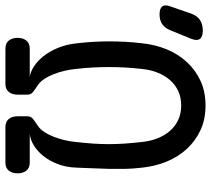

<svg xmlns="http://www.w3.org/2000/svg" viewBox="-125 -725 780 710"><g transform="rotate(90 265.0 -370.0)"><path d="M220 0H90Q70 0 60 -12.5Q50 -25 50 -45Q50 -65 60 -77.5Q70 -90 90 -90H195Q177 -92 156.5 -105Q136 -118 118 -140.5Q100 -163 87 -194.5Q74 -226 70 -265Q66 -300 64.5 -328.5Q63 -357 63 -385Q63 -413 64.5 -442Q66 -471 70 -505Q75 -554 92.5 -596.5Q110 -639 139.5 -671Q169 -703 209 -721.5Q249 -740 300 -740Q351 -740 391 -721.5Q431 -703 460.5 -671Q490 -639 507.5 -596.5Q525 -554 530 -505Q534 -471 534.5 -442Q535 -413 534.5 -385Q534 -357 532.5 -328.5Q531 -300 530 -265Q529 -226 517 -194.5Q505 -163 487 -140.5Q469 -118 447.5 -105Q426 -92 405 -90H511Q531 -90 541 -77.5Q551 -65 551 -45Q551 -25 541 -12.5Q531 0 511 0H380Q360 0 350 -12.5Q340 -25 340 -45V-80Q340 -94 348.5 -101Q357 -108 378 -122Q389 -130 398.5 -144.5Q408 -159 415.5 -178Q423 -197 428 -218Q433 -239 435 -260Q439 -295 441 -324.5Q443 -354 443 -382.5Q443 -411 441 -440.5Q439 -470 435 -505Q432 -536 421.5 -562.5Q411 -589 394 -608.5Q377 -628 353.5 -639Q330 -650 300 -650Q270 -650 246.5 -639Q223 -628 206 -608.5Q189 -589 178.5 -562.5Q168 -536 165 -505Q161 -470 159.5 -440.5Q158 -411 158 -382.5Q158 -354 159.5 -324.5Q161 -295 165 -260Q167 -239 172 -218Q177 -197 184.5 -178Q192 -159 201.5 -144.5Q211 -130 222 -122Q243 -108 251.5 -101Q260 -94 260 -80V-45Q260 -25 250 -12.5Q240 0 220 0ZM22 -610Q14 -590 -0.5 -580Q-15 -570 -37 -570Q-59 -570 -66.5 -580.5Q-74 -591 -66 -611L-40 -686Q-32 -709 -16 -719.5Q0 -730 23 -730Q46 -730 54 -719Q62 -708 53 -686Z"/></g></svg>

Font: Maple Mono NL
Style: Regular
Weight: 400
Monospace: yes
Designer: subframe7536
Version: Version 7.000